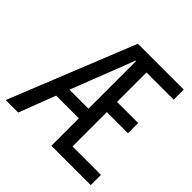

<svg xmlns="http://www.w3.org/2000/svg" viewBox="-173 -801 945 945"><g transform="rotate(45 299.5 -328.0)"><path d="M231 -377C258 -448 287 -518 314 -590H317V-258H185ZM-1 0H86L159 -191H317V0H591V-71H393V-310H540V-381H393V-586H582V-656H263Z"/></g></svg>

Font: Hasklig
Style: Regular
Weight: 400
Monospace: yes
Designer: Paul D. Hunt, Teo Tuominen
Foundry: Adobe Systems Incorporated
Version: Version 2.030;PS 1.0;hotconv 16.6.51;makeotf.lib2.5.65220